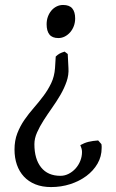

<svg xmlns="http://www.w3.org/2000/svg" viewBox="-20 -489 473 782"><path d="M207 -258.8Q215.3 -266.6 222.9 -270.8Q230.5 -274.9 243.2 -278.8L255.9 -269L258.8 -211.9Q260.7 -184.1 251.2 -156.7Q241.7 -129.4 226.1 -102.5Q210.4 -75.7 192.1 -49.8Q173.8 -23.9 157.7 1.2Q141.6 26.4 130.9 50.5Q120.1 74.7 120.1 98.1Q120.1 158.7 147.5 192.9Q174.8 227.1 226.1 227.1Q243.7 227.1 259.5 219Q275.4 210.9 287.6 197.5Q299.8 184.1 306.9 166.5Q314 148.9 314 129.9Q314 122.6 312 115.7Q310.1 108.9 307.1 102.1Q323.7 92.8 340.8 88.6Q357.9 84.5 379.9 83L393.1 98.1Q394 102.1 394 106V113.8Q394 148.4 377.2 177.5Q360.4 206.5 331.8 227.8Q303.2 249 266.1 261Q229 272.9 188 272.9Q151.9 272.9 124 261.7Q96.2 250.5 77.4 230.2Q58.6 210 48.8 181.9Q39.1 153.8 39.1 120.1Q39.1 83.5 50.5 54Q62 24.4 79.6 -1Q97.2 -26.4 117.7 -49.8Q138.2 -73.2 156.7 -97.9Q175.3 -122.6 188.5 -150.1Q201.7 -177.7 204.1 -211.9ZM286.1 -414.1Q286.1 -397.5 280.8 -383.1Q275.4 -368.7 265.9 -357.7Q256.3 -346.7 243.9 -340.3Q231.4 -334 217.8 -334Q192.9 -334 181.4 -348.4Q169.9 -362.8 169.9 -390.1Q169.9 -406.7 175 -420.9Q180.2 -435.1 189.2 -445.8Q198.2 -456.5 210.4 -462.6Q222.7 -468.8 236.8 -468.8Q262.7 -468.8 274.4 -454.6Q286.1 -440.4 286.1 -414.1Z"/></svg>

Font: Gentium Kaktovik
Style: Regular
Weight: 400
Designer: J. Victor Gaultney and Annie Olsen
Foundry: SIL International
Version: Version 1.102; 2013; Maintenance release